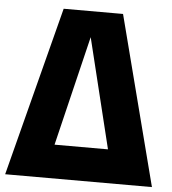

<svg xmlns="http://www.w3.org/2000/svg" viewBox="-55 -788 747 836"><g transform="rotate(5 319.0 -370.0)"><path d="M-1.5 0 189.5 -740H449L640 0ZM201.5 -147H435L317.5 -627Z"/></g></svg>

Font: Encode Sans Condensed Condensed ExtraBold
Style: Regular
Weight: 800
Width: 3
Designer: Multiple Designers
Foundry: Impallari Type
Version: Version 3.000; ttfautohint (v1.8.3) -l 8 -r 50 -G 200 -x 14 